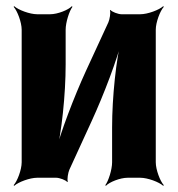

<svg xmlns="http://www.w3.org/2000/svg" viewBox="-20 -574 576 620"><path d="M330 -502 258 -346C219 -261 175 -146 157 -75L161 -74C179 -145 192 -269 192 -366V-478C192 -502 204 -539 214 -552L212 -554C201 -542 166 -528 142 -528H100C76 -528 39 -542 26 -554L24 -552C36 -539 50 -502 50 -478V-50C50 -26 36 11 24 24L26 26C39 14 76 0 100 0H162C172 0 194 8 197 14L199 12C196 6 200 -17 204 -26L276 -183C315 -268 359 -383 376 -453L373 -454C355 -384 342 -260 342 -163V-50C342 -26 330 11 320 24L322 26C333 14 368 0 392 0H433C457 0 494 14 507 26L509 24C497 11 483 -26 483 -50V-478C483 -502 497 -539 509 -552L507 -554C494 -542 457 -528 433 -528H372C362 -528 340 -536 337 -542L335 -540C338 -533 334 -511 330 -502Z"/></svg>

Font: Asimov
Style: EdgeNar
Weight: 500
Designer: Google
Version: Version 2.000980: 2014